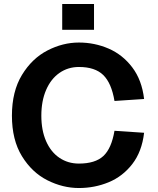

<svg xmlns="http://www.w3.org/2000/svg" viewBox="-20 -930 795 966"><path d="M293 -910H453V-780H293ZM40 -348Q40 -470 90.5 -553Q141 -636 218.5 -676Q296 -716 377 -716Q456 -716 526.5 -685.5Q597 -655 645.5 -591Q694 -527 705 -432L556 -422Q541 -512 499.5 -552.5Q458 -593 377 -593Q322 -593 279 -563Q236 -533 212 -477.5Q188 -422 188 -348Q188 -274 212 -219.5Q236 -165 279 -136Q322 -107 377 -107Q459 -107 500 -145Q541 -183 556 -272L705 -262Q694 -167 645.5 -104.5Q597 -42 526.5 -13Q456 16 377 16Q296 16 218.5 -23Q141 -62 90.5 -144Q40 -226 40 -348Z"/></svg>

Font: Uncut Sans VF
Style: Regular
Weight: 400
Designer: Kasper Nordkvist
Foundry: Uncut Type
Version: Version 1.100;FEAKit 1.0